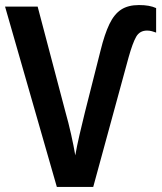

<svg xmlns="http://www.w3.org/2000/svg" viewBox="-20 -740 640 760"><path d="M205 0 0 -714H129L239 -297Q251 -255 261.5 -208Q272 -161 278 -125Q284 -160 295 -207.5Q306 -255 316 -295L378 -540Q394 -605 413 -644.5Q432 -684 459.5 -702Q487 -720 530 -720Q552 -720 568.5 -717Q585 -714 598 -708V-611Q590 -614 581 -616.5Q572 -619 562 -619Q533 -619 519 -594.5Q505 -570 489 -513L349 0Z"/></svg>

Font: Noto Sans Mono SemiBold
Style: Regular
Weight: 600
Designer: Monotype Design Team
Foundry: Monotype Imaging Inc.
Version: Version 2.014; ttfautohint (v1.8.4.7-5d5b)